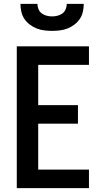

<svg xmlns="http://www.w3.org/2000/svg" viewBox="-20 -975 540 995"><path d="M67 0V-735H441V-639H178V-430H384V-334H178V-96H441V0ZM250 -815Q230 -815 209.5 -817.5Q189 -820 170 -827.5Q151 -835 134.5 -847.5Q118 -860 106.5 -877Q95 -894 90.5 -914.5Q86 -935 86 -955H174Q174 -941 179.5 -927.5Q185 -914 196.5 -905.5Q208 -897 222 -893.5Q236 -890 250 -890Q264 -890 278 -893.5Q292 -897 303.5 -905.5Q315 -914 320.5 -927.5Q326 -941 326 -955H414Q414 -935 409.5 -914.5Q405 -894 393.5 -877Q382 -860 365.5 -847.5Q349 -835 330 -827.5Q311 -820 290.5 -817.5Q270 -815 250 -815Z"/></svg>

Font: Iosevka Custom
Style: Bold
Weight: 700
Monospace: yes
Designer: Belleve Invis
Foundry: Belleve Invis
Version: Version 30.3.3; ttfautohint (v1.8.3)